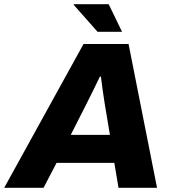

<svg xmlns="http://www.w3.org/2000/svg" viewBox="-58 -897 825 917"><path d="M408 -745H525L461 -877H295L294 -874ZM-38 0H150L212 -119H488L508 0H692L556 -687H341ZM280 -253 352 -395C371 -433 399 -488 419 -531H424C428 -493 436 -442 443 -396L467 -253Z"/></svg>

Font: Archivo ExtraBold
Style: Italic
Weight: 800
Italic angle: -10°
Designer: Hector Gatti
Foundry: Omnibus-Type
Version: Version 2.001